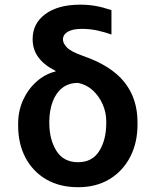

<svg xmlns="http://www.w3.org/2000/svg" viewBox="-20 -780 656 810"><path d="M117.7 -614.3Q117.2 -680.7 171.1 -720.5Q225.1 -760.3 318.4 -760.3Q354 -760.3 384.8 -754.6Q415.5 -749 450.2 -737.3V-634.3Q428.7 -642.6 395 -650.4Q361.3 -658.2 326.7 -658.2Q286.1 -658.2 265.9 -646Q245.6 -633.8 245.6 -613.3Q245.6 -597.2 262.9 -579.3Q280.3 -561.5 332 -543.5Q449.2 -502.9 504.6 -433.6Q560.1 -364.3 560.1 -264.2V-254.4Q560.1 -177.7 529.3 -118.2Q498.5 -58.6 442.4 -24.4Q386.2 9.8 309.6 9.8Q231 9.8 174.3 -23.7Q117.7 -57.1 87.2 -115.5Q56.6 -173.8 56.6 -249V-258.8Q56.6 -312.5 77.6 -358.4Q98.6 -404.3 134.5 -436Q170.4 -467.8 214.4 -478.5L213.9 -481.4Q168 -503.9 142.8 -537.1Q117.7 -570.3 117.7 -614.3ZM188 -269V-260.3Q188.5 -189.9 218.5 -142.8Q248.5 -95.7 309.6 -95.7Q369.1 -95.7 398.7 -142.8Q428.2 -189.9 428.2 -260.3V-269Q428.2 -305.2 413.3 -339.6Q398.4 -374 371.6 -398.7Q344.7 -423.3 309.6 -430.2Q269 -430.2 242.2 -408.7Q215.3 -387.2 201.9 -350.3Q188.5 -313.5 188 -269Z"/></svg>

Font: Inter Semi Bold
Style: Regular
Weight: 600
Designer: Rasmus Andersson
Foundry: rsms
Version: Version 4.000;git-e0f93cc